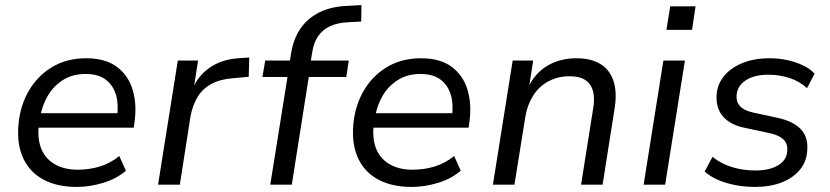

<svg xmlns="http://www.w3.org/2000/svg" viewBox="-20 -729 3278 758"><path d="M283 9Q207 9 153.5 -19Q100 -47 74 -99.5Q48 -152 52 -224Q56 -301 89.5 -363Q123 -425 182 -462Q241 -499 320 -499Q396 -499 441.5 -465Q487 -431 504 -373.5Q521 -316 511 -247L508 -225H115L124 -282H462L442 -266Q449 -316 438 -354Q427 -392 397.5 -414.5Q368 -437 318 -437Q266 -437 228.5 -413Q191 -389 169 -351.5Q147 -314 139 -269L135 -247Q126 -189 141 -147Q156 -105 194 -82Q232 -59 287 -59Q332 -59 373.5 -71.5Q415 -84 451 -113L477 -55Q440 -23 387 -7Q334 9 283 9Z M604 0 682 -490H762L744 -375H739Q760 -428 806.5 -461Q853 -494 920 -499L964 -502L962 -426L898 -420Q847 -416 812.5 -396.5Q778 -377 759 -344.5Q740 -312 732 -269L690 0Z M1047 0 1115 -425H1016L1027 -490H1140L1122 -475L1129 -517Q1138 -575 1166 -616Q1194 -657 1241.5 -680.5Q1289 -704 1355 -706L1407 -709L1406 -644L1351 -641Q1313 -639 1284 -626Q1255 -613 1236.5 -587Q1218 -561 1212 -519L1206 -482L1198 -490H1357L1347 -425H1199L1132 0Z M1605 9Q1529 9 1475.5 -19Q1422 -47 1396 -99.5Q1370 -152 1374 -224Q1378 -301 1411.5 -363Q1445 -425 1504 -462Q1563 -499 1642 -499Q1718 -499 1763.5 -465Q1809 -431 1826 -373.5Q1843 -316 1833 -247L1830 -225H1437L1446 -282H1784L1764 -266Q1771 -316 1760 -354Q1749 -392 1719.5 -414.5Q1690 -437 1640 -437Q1588 -437 1550.5 -413Q1513 -389 1491 -351.5Q1469 -314 1461 -269L1457 -247Q1448 -189 1463 -147Q1478 -105 1516 -82Q1554 -59 1609 -59Q1654 -59 1695.5 -71.5Q1737 -84 1773 -113L1799 -55Q1762 -23 1709 -7Q1656 9 1605 9Z M1926 0 2004 -490H2085L2068 -381H2064Q2091 -440 2141 -469.5Q2191 -499 2256 -499Q2313 -499 2350 -476.5Q2387 -454 2402 -409.5Q2417 -365 2406 -298L2359 0H2274L2321 -296Q2329 -339 2321.5 -368Q2314 -397 2291.5 -412.5Q2269 -428 2229 -428Q2182 -428 2144.5 -407.5Q2107 -387 2084.5 -351Q2062 -315 2054 -268L2011 0Z M2611 -611 2626 -704H2726L2712 -611ZM2521 0 2599 -490H2684L2606 0Z M2960 9Q2900 9 2847 -7Q2794 -23 2762 -52L2793 -110Q2816 -91 2844 -79Q2872 -67 2902 -61.5Q2932 -56 2962 -56Q3019 -56 3053 -77Q3087 -98 3088 -135Q3090 -162 3073 -178.5Q3056 -195 3020 -203L2922 -224Q2865 -235 2835.5 -268Q2806 -301 2809 -353Q2811 -394 2837 -427Q2863 -460 2909.5 -479.5Q2956 -499 3019 -499Q3053 -499 3086.5 -492Q3120 -485 3149 -471.5Q3178 -458 3196 -438L3166 -381Q3137 -408 3097 -421Q3057 -434 3014 -434Q2957 -434 2923.5 -411.5Q2890 -389 2888 -352Q2886 -327 2901.5 -310Q2917 -293 2952 -285L3049 -264Q3110 -251 3140.5 -220Q3171 -189 3167 -136Q3165 -92 3138.5 -59.5Q3112 -27 3066.5 -9Q3021 9 2960 9Z"/></svg>

Font: Nunito Sans 10pt
Style: Italic
Weight: 400
Italic angle: -9°
Designer: Vernon Adams
Foundry: Vernon Adams
Version: Version 3.101;gftools[0.9.27]